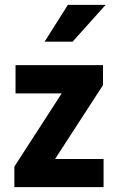

<svg xmlns="http://www.w3.org/2000/svg" viewBox="-20 -770 486 790"><path d="M403.3 -418.9 206.5 -115.7H403.3H406.2V-112.3V-3.4V0H403.3H42.5H39.1V-3.4V-84V-85L39.6 -85.4L233.9 -385.7H46.9H43.9V-389.2V-498.5V-502H46.9H400.4H403.8V-498.5V-420.9V-419.9ZM259.3 -750H414.6L278.8 -598.6H163.6Z"/></svg>

Font: MAUL Condensed Bold
Style: Condensed Bold
Weight: 700
Designer: MAUL
Version: Version 1.0; 2020; ttfautohint (v1.8.3)